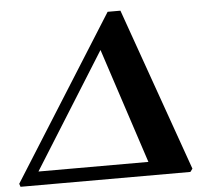

<svg xmlns="http://www.w3.org/2000/svg" viewBox="-77 -763 872 817"><g transform="rotate(-5 359.0 -354.5)"><path d="M-22 0 -26.4 -13.2 412.1 -709.5H466.8L713.4 -13.2L703.6 0ZM59.6 -58.1H529.3L367.7 -550.3Z"/></g></svg>

Font: Gelasio
Style: Italic
Weight: 400
Italic angle: -8.5°
Designer: Eben Sorkin
Foundry: Eben Sorkin
Version: Version 1.008